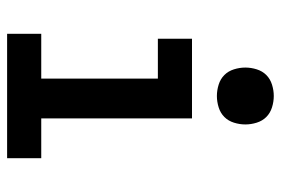

<svg xmlns="http://www.w3.org/2000/svg" viewBox="-145 -645 790 540"><g transform="rotate(90 250.0 -375.0)"><path d="M75 0V-96H201V-424H89V-520H313V-96H425V0ZM250 -590Q234 -590 218 -595Q202 -600 191 -611Q180 -622 175 -638Q170 -654 170 -670Q170 -686 175 -702Q180 -718 191 -729Q202 -740 218 -745Q234 -750 250 -750Q266 -750 282 -745Q298 -740 309 -729Q320 -718 325 -702Q330 -686 330 -670Q330 -654 325 -638Q320 -622 309 -611Q298 -600 282 -595Q266 -590 250 -590Z"/></g></svg>

Font: Iosevka Curly Slab
Style: Bold
Weight: 700
Monospace: yes
Designer: Belleve Invis
Foundry: Belleve Invis
Version: Version 22.1.2; ttfautohint (v1.8.4)